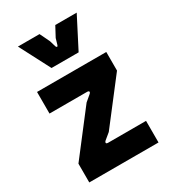

<svg xmlns="http://www.w3.org/2000/svg" viewBox="-183 -845 837 939"><g transform="rotate(-30 235.0 -375.0)"><path d="M40 0H431V-122H215C206 -122 202 -129 212 -138L246 -166L431 -406V-511H40V-389H254C263 -389 268 -382 257 -373L224 -345L40 -106ZM160 -577H313L402 -750H281L251 -694L241 -660C239 -651 232 -651 229 -660L219 -694L192 -750H70Z"/></g></svg>

Font: Finlandica
Style: Bold
Weight: 700
Designer: Niklas Ekholm, Juho Hiilivirta, Jaakko Suomalainen
Foundry: Helsinki Type Studio
Version: Version 2.000;Glyphs 3.2 (3202)